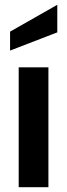

<svg xmlns="http://www.w3.org/2000/svg" viewBox="-20 -781 280 801"><path d="M219 -646 22 -570V-649L219 -761ZM182 0H58V-500H182Z"/></svg>

Font: Cabin
Style: Bold
Weight: 700
Designer: Pablo Impallari
Foundry: Pablo Impallari. http://www.impallari.com Igino Marini. http://www.ikern.com
Version: Version 3.001;hotconv 1.0.109;makeotfexe 2.5.65596